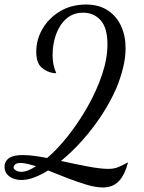

<svg xmlns="http://www.w3.org/2000/svg" viewBox="-30 -740 635 847"><path d="M424 87Q393 87 352.5 75Q312 63 268 46Q224 29 182 12Q150 32 120.5 43Q91 54 65 54Q32 54 11 38Q-10 22 -10 -5Q-10 -28 9 -42Q28 -56 71 -56Q93 -56 120 -52.5Q147 -49 178 -43Q224 -82 270.5 -141Q317 -200 356.5 -269.5Q396 -339 420 -410Q444 -481 444 -544Q444 -617 414 -650.5Q384 -684 337 -684Q292 -684 262 -657Q232 -630 217 -587.5Q202 -545 202 -498Q202 -475 205.5 -457Q209 -439 218 -417Q215 -417 211.5 -417.5Q208 -418 204 -418Q174 -423 152 -443.5Q130 -464 130 -512Q130 -566 158 -613.5Q186 -661 235.5 -690.5Q285 -720 350 -720Q406 -720 445 -694.5Q484 -669 504 -625.5Q524 -582 524 -528Q524 -485 512.5 -439Q501 -393 482 -348Q456 -289 417.5 -230.5Q379 -172 333 -120.5Q287 -69 239 -30Q307 -15 360.5 -5Q414 5 448 5Q471 5 488.5 -1.5Q506 -8 535 -24Q520 33 493.5 60Q467 87 424 87ZM63 18Q78 18 94.5 11.5Q111 5 129 -7Q109 -13 91.5 -17Q74 -21 62 -21Q43 -21 36.5 -14.5Q30 -8 30 -2Q30 6 40.5 12Q51 18 63 18Z"/></svg>

Font: Dancing Script SemiBold
Style: Regular
Weight: 600
Designer: Pablo Impallari
Foundry: Pablo Impallari
Version: Version 2.001